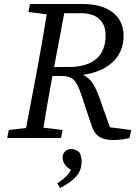

<svg xmlns="http://www.w3.org/2000/svg" viewBox="-20 -690 685 960"><path d="M16 0H285L293 -40L169 -55H151L24 -40L16 0ZM101 0H189C205 -103 223 -207 242 -310L310 -670H222C206 -567 188 -463 169 -360L101 0ZM122 -630 243 -615H256L267 -670H130L122 -630ZM545 10C585 10 606 5 628 0L636 -40L462 -62L537 -33L478 -199C446 -290 416 -318 346 -330L356 -311C521 -323 598 -404 598 -511C598 -614 517 -670 394 -670H268L259 -624H386C464 -624 508 -584 508 -513C508 -420 456 -355 323 -355H209L201 -310H285C341 -310 360 -295 387 -215L439 -59C456 -9 488 10 545 10ZM281 250C345 214 388 184 388 117C388 105 386 93 378 73C365 61 351 55 337 55C313 55 293 72 293 97C293 126 313 150 347 166L350 132C326 182 308 199 266 227L281 250Z"/></svg>

Font: Source Serif Variable
Style: Italic
Weight: 389
Italic angle: -12°
Designer: Frank Grießhammer
Foundry: Adobe Systems Incorporated
Version: Version 3.001;hotconv 1.0.111;makeotfexe 2.5.65597